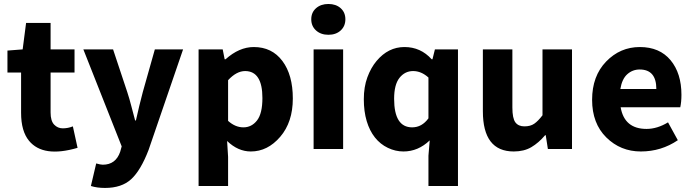

<svg xmlns="http://www.w3.org/2000/svg" viewBox="-20 -742 3450 956"><path d="M85 -180.2V-380.9H17.1V-490.2L92.8 -496.1L109.9 -627.9H231.9V-496.1H351.1V-380.9H231.9V-182.1Q231.9 -140.1 249.5 -121.6Q267.1 -103 292.7 -103Q318.4 -103 342.8 -112.8L366.2 -5.9Q194.8 44.4 124.5 -41Q85 -88.9 85 -180.2Z M491.7 78.1Q556.6 78.1 578.6 13.2L585.9 -13.2L395 -496.1H543L613.8 -283.2Q625 -249 633.8 -214.1Q642.6 -179.2 652.8 -142.1H656.7Q672.9 -215.3 690.9 -283.2L751 -496.1H891.6L719.7 4.9Q680.7 106.4 633.3 150.1Q585.9 193.8 502.9 193.8Q462.9 193.8 432.6 184.1L459 71.8Q481 78.1 491.7 78.1Z M1286.6 -253.9Q1286.6 -387.7 1200.7 -388.2Q1157.7 -388.2 1115.7 -342.8V-140.1Q1151.4 -107.9 1192.1 -107.9Q1232.9 -107.9 1259.8 -142.3Q1286.6 -176.8 1286.6 -253.9ZM1115.7 184.1H968.8V-496.1H1088.9L1098.6 -446.8H1103Q1170.9 -507.8 1243.7 -507.8Q1334 -507.8 1386 -438.5Q1438 -369.1 1438 -251.5Q1438 -133.8 1375.2 -60.8Q1312.5 12.2 1229 12.2Q1165 12.2 1110.8 -40L1115.7 39.1Z M1541.5 -496.1H1688.5V0H1541.5ZM1676.3 -590.3Q1652.8 -568.8 1615.2 -568.8Q1577.6 -568.8 1553.7 -590.3Q1529.8 -611.8 1529.8 -646Q1529.8 -680.2 1553.7 -701.2Q1577.6 -722.2 1615.2 -722.2Q1652.8 -722.2 1676.3 -701.2Q1699.7 -680.2 1699.7 -646Q1699.7 -611.8 1676.3 -590.3Z M1942.4 -250Q1942.4 -107.9 2032.2 -107.9Q2080.6 -107.9 2113.3 -152.8V-356Q2077.6 -388.2 2036.9 -388.2Q1996.1 -388.2 1969.2 -354.5Q1942.4 -320.8 1942.4 -250ZM2119.6 -43Q2062 12.2 1988.8 12.2Q1948.7 12.2 1911.1 -5.9Q1873.5 -23.9 1846.9 -57.4Q1820.3 -90.8 1805.9 -138.9Q1791.5 -187 1791.5 -248Q1791.5 -309.1 1809.1 -356.9Q1826.7 -404.8 1855 -438.5Q1913.1 -507.8 1993.9 -507.8Q2074.7 -507.8 2129.4 -446.8H2133.3L2145.5 -496.1H2260.3V184.1H2113.3V33.2Z M2538.1 12.2Q2384.3 12.2 2384.3 -188V-496.1H2531.2V-207Q2531.2 -152.8 2546.1 -132.8Q2561 -112.8 2591.1 -112.8Q2621.1 -112.8 2640.1 -126Q2659.2 -139.2 2681.2 -168V-496.1H2828.1V0H2708L2697.3 -68.8H2694.3Q2662.1 -30.8 2625.7 -9.3Q2589.4 12.2 2538.1 12.2Z M3248 -298.8Q3248 -396 3165 -396Q3129.9 -396 3103.5 -372.6Q3077.1 -349.1 3068.8 -298.8ZM3355 -43.9Q3272.5 12.2 3170.9 12.2Q3069.8 12.2 2999 -57.6Q2928.2 -127.4 2928.2 -245.1Q2928.2 -363.3 2998 -435.5Q3067.9 -507.8 3166 -507.8Q3264.2 -507.8 3318.8 -442.4Q3373 -377 3373 -270Q3373 -234.4 3367.2 -208H3070.3Q3088.9 -100.1 3199.2 -100.1Q3252.4 -100.1 3306.2 -132.8Z"/></svg>

Font: SourceSansPro-Bold
Style: Bold
Weight: 700
Designer: Paul D. Hunt
Foundry: Adobe Systems Incorporated
Version: Version 1.050;PS Version 1.000;hotconv 1.0.70;makeotf.lib2.5